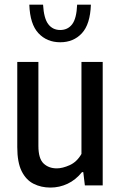

<svg xmlns="http://www.w3.org/2000/svg" viewBox="-20 -816 532 845"><path d="M202 9.5Q161 9.5 127.8 -7.2Q94.5 -24 75.2 -62.8Q56 -101.5 56 -168.5V-543.5H149V-174Q149 -118 171.8 -96.5Q194.5 -75 230 -75Q255 -75 286.8 -89.2Q318.5 -103.5 338.5 -138.5V-543.5H432V0H353.5L346.5 -58.5H341Q313 -24 277.2 -7.2Q241.5 9.5 202 9.5ZM245 -630Q186.5 -630 149.2 -669.8Q112 -709.5 109 -795.5H169.5Q173 -735 192.5 -709.5Q212 -684 245 -684Q278.5 -684 297.8 -709.5Q317 -735 319.5 -795.5H380Q377 -709 340.2 -669.5Q303.5 -630 245 -630Z"/></svg>

Font: Encode Sans Condensed Medium
Style: Regular
Weight: 500
Width: 3
Designer: Multiple Designers
Foundry: Impallari Type
Version: Version 3.000; ttfautohint (v1.8.3) -l 8 -r 50 -G 200 -x 14 